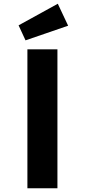

<svg xmlns="http://www.w3.org/2000/svg" viewBox="-20 -1003 453 1023"><path d="M126 0V-740H286V0ZM116 -788 79 -868 288 -983 343 -866Z"/></svg>

Font: Lexend Exa
Style: Bold
Weight: 700
Designer: Bonnie Shaver-Troup, Thomas Jockin
Foundry: Lexend
Version: Version 1.007